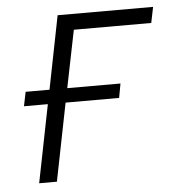

<svg xmlns="http://www.w3.org/2000/svg" viewBox="-43 -552 539 593"><g transform="rotate(-5 226.5 -256.0)"><path d="M55 0 103 -241H29L38 -285H112L157 -512H453L443 -463H203L167 -285H332L324 -241H158L110 0Z"/></g></svg>

Font: IBM Plex Sans Light
Style: Italic
Weight: 300
Italic angle: -11.31°
Designer: Mike Abbink, Paul van der Laan, Pieter van Rosmalen
Foundry: Bold Monday
Version: Version 3.201